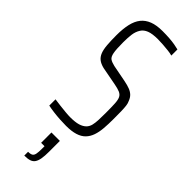

<svg xmlns="http://www.w3.org/2000/svg" viewBox="-317 -712 999 999"><g transform="rotate(45 183.0 -212.5)"><path d="M182 8Q161 8 136.5 6.5Q112 5 88.5 2Q65 -1 46 -5V-51Q66 -48 88 -45.5Q110 -43 130.5 -41Q151 -39 166 -39Q202 -39 224 -45.5Q246 -52 260 -66Q271 -78 275 -94.5Q279 -111 280 -134Q281 -157 281 -185Q281 -229 279.5 -254.5Q278 -280 271.5 -293Q265 -306 250 -312.5Q235 -319 208 -324L108 -343Q83 -349 68.5 -360.5Q54 -372 46.5 -391Q39 -410 36.5 -440Q34 -470 34 -511Q34 -558 42 -593Q50 -628 68 -650.5Q86 -673 115.5 -684.5Q145 -696 189 -696Q215 -696 238 -694.5Q261 -693 280.5 -689.5Q300 -686 311 -683V-638Q297 -642 278 -644Q259 -646 239.5 -647.5Q220 -649 202 -649Q161 -649 138 -640Q115 -631 104 -613Q92 -594 88.5 -569.5Q85 -545 85 -510Q85 -459 89.5 -435Q94 -411 106 -403Q118 -395 140 -390L233 -372Q258 -367 275 -360.5Q292 -354 303.5 -343Q315 -332 322 -313Q327 -303 329 -287.5Q331 -272 331.5 -249Q332 -226 332 -192Q332 -155 329.5 -123.5Q327 -92 318.5 -67.5Q310 -43 293.5 -26Q277 -9 249.5 -0.5Q222 8 182 8ZM138 271V243Q156 243 164.5 237.5Q173 232 175.5 218Q178 204 178 181V162H153V86H215V165Q215 197 211.5 217Q208 237 200 249Q192 261 177 266Q162 271 138 271Z"/></g></svg>

Font: Saira ExtraCondensed Light
Style: Regular
Weight: 300
Width: 2
Designer: Hector Gatti with collaboration of the Omnibus-Type team
Foundry: Omnibus-Type
Version: Version 1.101